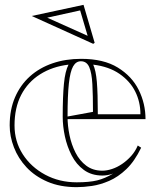

<svg xmlns="http://www.w3.org/2000/svg" viewBox="-20 -758 641 793"><path d="M315 -515Q408 -515 466.5 -479Q525 -443 553 -386.5Q581 -330 581 -266H255V-276L364 -296Q364 -364 361.5 -410.5Q359 -457 348.5 -481Q338 -505 314 -505Q294 -505 282 -484Q270 -463 264.5 -413.5Q259 -364 259 -276Q259 -239 267 -200Q275 -161 292 -127.5Q309 -94 336.5 -73.5Q364 -53 403 -53Q421 -53 442.5 -60Q464 -67 484.5 -81Q505 -95 522 -114Q539 -133 549 -157L563 -148Q536 -92 502 -59.5Q468 -27 431 -11Q394 5 359.5 10Q325 15 297 15Q228 15 176 -7.5Q124 -30 89.5 -67Q55 -104 37.5 -149.5Q20 -195 20 -240Q20 -305 42 -356Q64 -407 103.5 -442.5Q143 -478 197 -496.5Q251 -515 315 -515ZM40 -240Q40 -174 74 -121Q108 -68 166.5 -36.5Q225 -5 297 -5Q349 -5 381.5 -13Q414 -21 447 -41Q436 -37 425 -35Q414 -33 403 -33Q358 -33 326.5 -56Q295 -79 276 -116Q257 -153 248 -195Q239 -237 239 -276Q239 -359 244 -411.5Q249 -464 263 -491Q196 -483 145.5 -451Q95 -419 67.5 -366Q40 -313 40 -240ZM384 -286H560Q560 -337 538.5 -380Q517 -423 473.5 -453Q430 -483 365 -491Q376 -467 380 -420Q384 -373 384 -286ZM365 -577 111 -692 325 -738 371 -581ZM342 -610 311 -715 175 -685 340 -611Z"/></svg>

Font: Kalnia Glaze Thin
Style: Regular
Weight: 100
Version: Version 1.110